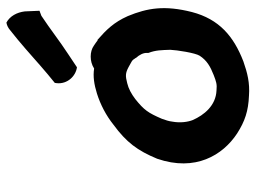

<svg xmlns="http://www.w3.org/2000/svg" viewBox="-122 -704 818 615"><g transform="rotate(-90 287.5 -397.0)"><path d="M86 -303C44 -181 97 -93 167 -47C206 -22 239 -11 288 -9C329 -6 361 -14 398 -27C478 -58 533 -104 556 -192C578 -279 569 -334 543 -397C523 -442 499 -466 467 -494H465C460 -498 454 -502 448 -506C430 -519 398 -520 375 -505C350 -509 324 -505 295 -496C260 -485 225 -467 195 -443C139 -402 112 -366 86 -303ZM205 -255C206 -265 210 -277 214 -288C233 -332 242 -345 277 -373C294 -386 311 -395 328 -399C351 -405 360 -405 379 -395C398 -384 401 -385 408 -373L409 -372V-371C419 -360 426 -347 425 -334V-331C434 -308 434 -289 435 -261C434 -239 425 -181 416 -167C401 -144 382 -133 354 -122C333 -114 325 -111 305 -113C256 -115 226 -153 210 -189C204 -204 200 -229 205 -255ZM328 -624C325 -591 350 -564 379 -560L421 -588C464 -616 500 -645 544 -674L560 -680L558 -727C555 -752 543 -775 522 -786C512 -784 505 -780 499 -775L468 -750C427 -716 394 -685 357 -654L329 -631Z"/></g></svg>

Font: Hussar Pisanka
Style: BdKur
Weight: 700
Designer: Robert Jablonski
Foundry: Cannot Into Space Fonts
Version: Version 1.070